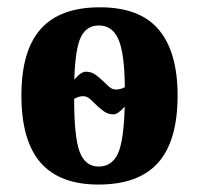

<svg xmlns="http://www.w3.org/2000/svg" viewBox="-20 -491 540 521"><path d="M461.9 -231.9Q461.9 -108.4 408.9 -49.3Q356 9.8 247.1 9.8Q141.6 9.8 89.8 -50Q38.1 -109.9 38.1 -231.9Q38.1 -353.5 90.6 -412.4Q143.1 -471.2 251 -471.2Q359.9 -471.2 410.9 -410.4Q461.9 -349.6 461.9 -231.9ZM288.1 -180.7Q273.4 -180.7 262.5 -188.5Q251.5 -196.3 242.2 -205.3Q232.9 -214.4 224.4 -222.2Q215.8 -230 205.6 -230Q193.8 -230 181.2 -222.7Q181.2 -118.2 196.3 -78.6Q211.4 -39.1 248 -39.1Q283.2 -39.1 299.6 -73.5Q315.9 -107.9 318.4 -201.7Q299.8 -180.7 288.1 -180.7ZM248 -421.9Q214.8 -421.9 199.5 -390.4Q184.1 -358.9 181.6 -274.9Q199.7 -296.4 212.9 -296.4Q227.5 -296.4 238.3 -288.8Q249 -281.2 258.3 -272.2Q267.6 -263.2 276.1 -255.6Q284.7 -248 294.9 -248Q306.2 -248 318.8 -254.4Q317.9 -346.2 301.5 -384Q285.2 -421.9 248 -421.9Z"/></svg>

Font: Tinos
Style: Bold
Weight: 700
Designer: Steve Matteson
Foundry: Monotype Imaging Inc.
Version: Version 1.23